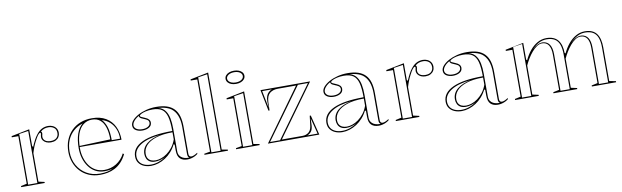

<svg xmlns="http://www.w3.org/2000/svg" viewBox="-46 -1255 5761 1779"><g transform="rotate(-10 2834.5 -365.0)"><path d="M44.8 0V-10L100.5 -22.2V-469.7H39.1V-480.7L210.5 -515V-356.3L218.5 -348.3Q232.9 -382.2 247.1 -409Q261.2 -435.9 275.4 -453.6Q299.6 -485.7 327.3 -500.3Q355 -515 388.2 -515Q411 -515 430.6 -506.1Q450.3 -497.2 462.7 -479.6Q475.2 -461.9 475.2 -435.4Q475.2 -414.7 464.8 -397.6Q454.5 -380.5 435.3 -370.5Q416.1 -360.4 388.9 -360.4Q365.1 -360.4 346.2 -368.7Q327.3 -377 316.6 -391.9Q305.8 -406.8 305.8 -425.2Q305.8 -432.7 307.2 -438.2Q308.6 -443.8 309.7 -449.1Q310.7 -454.5 310.7 -458.3Q310.7 -465.3 305.6 -465.3Q295.7 -465.3 282.4 -447.7Q269.2 -430.2 252.2 -396.3Q241.1 -375.6 230.1 -348Q219.2 -320.4 210.5 -290.5V-22.2L266.1 -10V0ZM198.9 -501 112 -488.2V-11.5H198.9ZM388.2 -502.4Q366.1 -502.4 348.1 -495.9Q330.2 -489.4 314.9 -476.1Q319.1 -472.5 321.3 -468.2Q323.4 -463.8 323.4 -458.3Q323.4 -454.1 322.3 -448.9Q321.2 -443.8 319.8 -437.9Q318.5 -432.1 318.5 -425.2Q318.5 -401.6 337.2 -387.4Q355.9 -373.1 388.9 -373.1Q425.8 -373.1 444.1 -390.6Q462.5 -408.1 462.5 -435.4Q462.5 -469.7 440.8 -486Q419.1 -502.4 388.2 -502.4Z M798.2 -515Q877.6 -515 930.4 -483.2Q983.3 -451.5 1009.9 -396.7Q1036.5 -341.9 1036.5 -271.7H641.5V-281.7L934.3 -292.6Q934.3 -358.9 919.3 -405.7Q904.4 -452.5 874.4 -477.3Q844.4 -502.2 797.7 -502.2Q751.2 -502.2 716.2 -475Q681.3 -447.7 662.3 -394Q643.2 -340.2 643.2 -260.2Q643.2 -213 656 -170.3Q668.8 -127.6 692.9 -94.4Q716.9 -61.2 752.1 -42.1Q787.2 -23 831.9 -23Q862.3 -23 891.2 -30.9Q920 -38.7 945 -54.1Q970.1 -69.5 990.7 -92.2Q1011.4 -114.9 1026 -144.6L1036 -135Q1014.1 -90.9 986 -61.8Q958 -32.7 925.2 -15.8Q892.4 1 857.1 8Q821.7 15 785.8 15Q726.4 15 679.3 -5.8Q632.1 -26.6 599.3 -62.5Q566.5 -98.3 549 -145.3Q531.5 -192.2 531.5 -244.5Q531.5 -306.1 551.2 -355.7Q570.9 -405.3 606.5 -441.1Q642 -476.9 690.9 -495.9Q739.8 -515 798.2 -515ZM543 -244.5Q543 -173.4 574.4 -117.3Q605.9 -61.2 660.7 -28.9Q715.5 3.5 785.8 3.5Q827.1 3.5 857.6 -3.4Q888.1 -10.3 913.8 -24.6Q898.2 -17.8 877.3 -14.4Q856.4 -10.9 831.9 -10.9Q784 -10.9 746.6 -31.4Q709.2 -51.9 683.7 -87.2Q658.2 -122.5 644.9 -167Q631.7 -211.5 631.7 -260.2Q631.7 -339.8 651.4 -396.5Q671.1 -453.3 707.7 -482.5Q657.7 -467.2 620.5 -434Q583.3 -400.9 563.1 -353.3Q543 -305.6 543 -244.5ZM946.4 -283.2H1025.1Q1025.1 -333.6 1008.9 -373.5Q992.8 -413.4 962.3 -441.4Q931.8 -469.4 887.8 -482.5Q914.6 -456.3 930.5 -409.3Q946.4 -362.3 946.4 -283.2Z M1403.6 -515Q1462 -515 1503.3 -501.5Q1544.7 -488 1571.6 -460.1Q1598.5 -432.1 1611 -389.6Q1623.4 -347 1623.4 -289.4V-34.8Q1623.4 -20.5 1629.9 -13.3Q1636.4 -6.1 1646.8 -6.1Q1659 -6.1 1674.3 -12.9Q1689.7 -19.7 1705.4 -30.6V-20Q1693.1 -9.4 1676.6 -1.4Q1660.2 6.6 1642.1 10.8Q1624 15 1606.7 15Q1563 15 1538.2 -8.6Q1513.4 -32.2 1513.4 -85.1Q1513.4 -104.7 1513.4 -114.1Q1513.4 -123.5 1513.4 -128.8Q1513.4 -134.2 1513.4 -140.4L1504.7 -146.4Q1486.2 -108.3 1459.4 -78.3Q1432.7 -48.3 1400.5 -27.5Q1368.4 -6.7 1334 4.1Q1299.6 15 1266.4 15Q1229.1 15 1199.1 2.5Q1169.1 -9.9 1151 -34.5Q1132.9 -59.1 1132.9 -95.3Q1132.9 -179.9 1229.8 -224.6Q1326.7 -269.4 1513.4 -269.4Q1513.4 -353.6 1500.3 -403.5Q1487.1 -453.3 1455.1 -475.4Q1423.2 -497.4 1366.7 -497.4Q1330.2 -497.4 1301.8 -490.6Q1273.4 -483.9 1257.6 -475Q1241.7 -466.2 1241.7 -458.8Q1241.7 -454 1251.2 -448.4Q1260.6 -442.8 1285.8 -433Q1331.6 -415.3 1331.6 -381.5Q1331.6 -352.1 1305.8 -336.7Q1280.1 -321.4 1243.1 -321.4Q1207.2 -321.4 1181.6 -337Q1155.9 -352.7 1155.9 -383.2Q1155.9 -407.3 1176.3 -430.6Q1196.6 -453.9 1231.5 -473.2Q1266.4 -492.4 1310.9 -503.7Q1355.3 -515 1403.6 -515ZM1513.4 -257.1Q1418.5 -257.1 1356.4 -236.4Q1294.3 -215.6 1264.1 -180.9Q1233.8 -146.2 1233.8 -103.2Q1233.8 -76.7 1244.4 -60.2Q1255 -43.6 1273 -35.9Q1291.1 -28.2 1314.2 -28.2Q1339.4 -28.2 1367.8 -37.8Q1396.2 -47.3 1423.9 -67.4Q1451.5 -87.4 1475.1 -117.7Q1498.7 -148 1513.4 -189.5ZM1266.4 3.2Q1303.5 3.2 1339.6 -9.5Q1375.6 -22.3 1406.2 -43.8Q1382.1 -30.6 1357 -24Q1331.9 -17.3 1309.4 -17.3Q1279.9 -17.3 1260.2 -28.4Q1240.4 -39.5 1230.9 -59.1Q1221.4 -78.7 1221.4 -103.2Q1221.4 -160.5 1268.4 -199.5Q1315.5 -238.6 1396.9 -252.9Q1277.7 -242 1211.5 -200.4Q1145.3 -158.7 1145.3 -95.3Q1145.3 -65 1159.9 -42.9Q1174.5 -20.8 1201.9 -8.8Q1229.4 3.2 1266.4 3.2ZM1421.5 -502.7Q1444.5 -496.8 1462 -484.8Q1479.5 -472.8 1491.6 -453.4Q1509.2 -427.4 1517.5 -386.6Q1525.8 -345.8 1525.8 -289.4V-77.4Q1525.8 -52.3 1536.3 -35.9Q1546.8 -19.5 1563.1 -11.2Q1579.5 -2.9 1596.4 -0.6Q1604 0.5 1611.8 0.7Q1619.6 0.9 1626.6 -0.3Q1617.7 -5.1 1614.4 -13.3Q1611.1 -21.6 1611.1 -37V-289.4Q1611.1 -352.9 1593.6 -397.1Q1576.1 -441.3 1541.4 -467Q1523.4 -479.4 1502.6 -486.6Q1481.8 -493.9 1461.1 -497.5Q1440.4 -501 1421.5 -502.7ZM1243.1 -333.8Q1277.9 -333.8 1298.6 -347.2Q1319.2 -360.7 1319.2 -381.5Q1319.2 -400.7 1303.6 -410.2Q1287.9 -419.7 1269.9 -426.5Q1259.8 -430.4 1250.1 -435.4Q1240.5 -440.4 1237.4 -446.2Q1230.5 -453.5 1233.3 -461.1Q1213.7 -450.8 1199.1 -437.4Q1184.5 -424 1176.4 -410.2Q1168.3 -396.4 1168.3 -383.2Q1168.3 -361.3 1188.8 -347.5Q1209.2 -333.8 1243.1 -333.8Z M1934.6 -20 1990.2 -10V0H1768.9V-10L1824.6 -19.9V-699.7H1763.3V-710.7L1934.6 -745ZM1836.1 -11.5H1923.1V-730.5L1836.1 -717.2Z M2172.2 -596Q2146.1 -596 2126.2 -603.9Q2106.2 -611.8 2094.9 -626Q2083.6 -640.1 2083.6 -658Q2083.6 -676.8 2094.9 -690.5Q2106.1 -704.2 2126.1 -712.2Q2146 -720.1 2172 -720.1Q2198.1 -720.1 2218.1 -712.2Q2238.1 -704.2 2249.5 -690.5Q2260.8 -676.8 2260.8 -658Q2260.8 -640.1 2249.5 -626Q2238.2 -611.8 2218.2 -603.9Q2198.3 -596 2172.2 -596ZM2066.9 0V-10L2122.6 -19.9V-469.7H2061.3V-480.7L2232.6 -515V-20L2288.2 -10V0ZM2134.1 -11.5H2221.1V-500.5L2134.1 -487.2ZM2172 -609.8Q2194.1 -609.8 2210.6 -616Q2227.2 -622.3 2236.5 -633.2Q2245.9 -644.2 2245.9 -658Q2245.9 -672.3 2236.5 -683.1Q2227.2 -693.9 2210.6 -700.1Q2194.1 -706.3 2172 -706.3Q2150.6 -706.3 2133.6 -700.1Q2116.7 -693.9 2107 -683.1Q2097.4 -672.3 2097.4 -658Q2097.4 -644.2 2107 -633.2Q2116.7 -622.3 2133.6 -616Q2150.6 -609.8 2172 -609.8Z M2365.9 0 2716.1 -485H2546.2Q2498.5 -485 2469.5 -461.7Q2440.4 -438.5 2436.7 -380.7L2434.1 -299.9H2424.1L2384 -500H2850.7L2499.5 -15H2694.1Q2731.4 -15 2755.6 -37Q2779.8 -59 2783.5 -114.1L2792.3 -187.4H2802.3L2849.5 0ZM2430.7 -324.9 2428.2 -382.3Q2428.3 -415.1 2436.4 -436.3Q2444.4 -457.5 2458.3 -470Q2472.1 -482.6 2488.9 -488.5H2398ZM2388.2 -11.5H2482.4L2828.4 -488.5H2733.7ZM2738.8 -11.5H2835.2L2796.6 -161.5L2794.6 -111.6Q2794.3 -64.3 2778.7 -42.3Q2763.1 -20.3 2738.8 -11.5Z M3203.6 -515Q3262 -515 3303.3 -501.5Q3344.7 -488 3371.6 -460.1Q3398.5 -432.1 3411 -389.6Q3423.4 -347 3423.4 -289.4V-34.8Q3423.4 -20.5 3429.9 -13.3Q3436.4 -6.1 3446.8 -6.1Q3459 -6.1 3474.3 -12.9Q3489.7 -19.7 3505.4 -30.6V-20Q3493.1 -9.4 3476.6 -1.4Q3460.2 6.6 3442.1 10.8Q3424 15 3406.7 15Q3363 15 3338.2 -8.6Q3313.4 -32.2 3313.4 -85.1Q3313.4 -104.7 3313.4 -114.1Q3313.4 -123.5 3313.4 -128.8Q3313.4 -134.2 3313.4 -140.4L3304.7 -146.4Q3286.2 -108.3 3259.4 -78.3Q3232.7 -48.3 3200.5 -27.5Q3168.4 -6.7 3134 4.1Q3099.6 15 3066.4 15Q3029.1 15 2999.1 2.5Q2969.1 -9.9 2951 -34.5Q2932.9 -59.1 2932.9 -95.3Q2932.9 -179.9 3029.8 -224.6Q3126.7 -269.4 3313.4 -269.4Q3313.4 -353.6 3300.3 -403.5Q3287.1 -453.3 3255.1 -475.4Q3223.2 -497.4 3166.7 -497.4Q3130.2 -497.4 3101.8 -490.6Q3073.4 -483.9 3057.6 -475Q3041.7 -466.2 3041.7 -458.8Q3041.7 -454 3051.2 -448.4Q3060.6 -442.8 3085.8 -433Q3131.6 -415.3 3131.6 -381.5Q3131.6 -352.1 3105.8 -336.7Q3080.1 -321.4 3043.1 -321.4Q3007.2 -321.4 2981.6 -337Q2955.9 -352.7 2955.9 -383.2Q2955.9 -407.3 2976.3 -430.6Q2996.6 -453.9 3031.5 -473.2Q3066.4 -492.4 3110.9 -503.7Q3155.3 -515 3203.6 -515ZM3313.4 -257.1Q3218.5 -257.1 3156.4 -236.4Q3094.3 -215.6 3064.1 -180.9Q3033.8 -146.2 3033.8 -103.2Q3033.8 -76.7 3044.4 -60.2Q3055 -43.6 3073 -35.9Q3091.1 -28.2 3114.2 -28.2Q3139.4 -28.2 3167.8 -37.8Q3196.2 -47.3 3223.9 -67.4Q3251.5 -87.4 3275.1 -117.7Q3298.7 -148 3313.4 -189.5ZM3066.4 3.2Q3103.5 3.2 3139.6 -9.5Q3175.6 -22.3 3206.2 -43.8Q3182.1 -30.6 3157 -24Q3131.9 -17.3 3109.4 -17.3Q3079.9 -17.3 3060.2 -28.4Q3040.4 -39.5 3030.9 -59.1Q3021.4 -78.7 3021.4 -103.2Q3021.4 -160.5 3068.4 -199.5Q3115.5 -238.6 3196.9 -252.9Q3077.7 -242 3011.5 -200.4Q2945.3 -158.7 2945.3 -95.3Q2945.3 -65 2959.9 -42.9Q2974.5 -20.8 3001.9 -8.8Q3029.4 3.2 3066.4 3.2ZM3221.5 -502.7Q3244.5 -496.8 3262 -484.8Q3279.5 -472.8 3291.6 -453.4Q3309.2 -427.4 3317.5 -386.6Q3325.8 -345.8 3325.8 -289.4V-77.4Q3325.8 -52.3 3336.3 -35.9Q3346.8 -19.5 3363.1 -11.2Q3379.5 -2.9 3396.4 -0.6Q3404 0.5 3411.8 0.7Q3419.6 0.9 3426.6 -0.3Q3417.7 -5.1 3414.4 -13.3Q3411.1 -21.6 3411.1 -37V-289.4Q3411.1 -352.9 3393.6 -397.1Q3376.1 -441.3 3341.4 -467Q3323.4 -479.4 3302.6 -486.6Q3281.8 -493.9 3261.1 -497.5Q3240.4 -501 3221.5 -502.7ZM3043.1 -333.8Q3077.9 -333.8 3098.6 -347.2Q3119.2 -360.7 3119.2 -381.5Q3119.2 -400.7 3103.6 -410.2Q3087.9 -419.7 3069.9 -426.5Q3059.8 -430.4 3050.1 -435.4Q3040.5 -440.4 3037.4 -446.2Q3030.5 -453.5 3033.3 -461.1Q3013.7 -450.8 2999.1 -437.4Q2984.5 -424 2976.4 -410.2Q2968.3 -396.4 2968.3 -383.2Q2968.3 -361.3 2988.8 -347.5Q3009.2 -333.8 3043.1 -333.8Z M3569.8 0V-10L3625.5 -22.2V-469.7H3564.1V-480.7L3735.5 -515V-356.3L3743.5 -348.3Q3757.9 -382.2 3772.1 -409Q3786.2 -435.9 3800.4 -453.6Q3824.6 -485.7 3852.3 -500.3Q3880 -515 3913.2 -515Q3936 -515 3955.6 -506.1Q3975.3 -497.2 3987.7 -479.6Q4000.2 -461.9 4000.2 -435.4Q4000.2 -414.7 3989.8 -397.6Q3979.5 -380.5 3960.3 -370.5Q3941.1 -360.4 3913.9 -360.4Q3890.1 -360.4 3871.2 -368.7Q3852.3 -377 3841.6 -391.9Q3830.8 -406.8 3830.8 -425.2Q3830.8 -432.7 3832.2 -438.2Q3833.6 -443.8 3834.7 -449.1Q3835.7 -454.5 3835.7 -458.3Q3835.7 -465.3 3830.6 -465.3Q3820.7 -465.3 3807.4 -447.7Q3794.2 -430.2 3777.2 -396.3Q3766.1 -375.6 3755.1 -348Q3744.2 -320.4 3735.5 -290.5V-22.2L3791.1 -10V0ZM3723.9 -501 3637 -488.2V-11.5H3723.9ZM3913.2 -502.4Q3891.1 -502.4 3873.1 -495.9Q3855.2 -489.4 3839.9 -476.1Q3844.1 -472.5 3846.3 -468.2Q3848.4 -463.8 3848.4 -458.3Q3848.4 -454.1 3847.3 -448.9Q3846.2 -443.8 3844.8 -437.9Q3843.5 -432.1 3843.5 -425.2Q3843.5 -401.6 3862.2 -387.4Q3880.9 -373.1 3913.9 -373.1Q3950.8 -373.1 3969.1 -390.6Q3987.5 -408.1 3987.5 -435.4Q3987.5 -469.7 3965.8 -486Q3944.1 -502.4 3913.2 -502.4Z M4325.6 -515Q4384 -515 4425.3 -501.5Q4466.7 -488 4493.6 -460.1Q4520.5 -432.1 4533 -389.6Q4545.4 -347 4545.4 -289.4V-34.8Q4545.4 -20.5 4551.9 -13.3Q4558.4 -6.1 4568.8 -6.1Q4581 -6.1 4596.3 -12.9Q4611.7 -19.7 4627.4 -30.6V-20Q4615.1 -9.4 4598.6 -1.4Q4582.2 6.6 4564.1 10.8Q4546 15 4528.7 15Q4485 15 4460.2 -8.6Q4435.4 -32.2 4435.4 -85.1Q4435.4 -104.7 4435.4 -114.1Q4435.4 -123.5 4435.4 -128.8Q4435.4 -134.2 4435.4 -140.4L4426.7 -146.4Q4408.2 -108.3 4381.4 -78.3Q4354.7 -48.3 4322.5 -27.5Q4290.4 -6.7 4256 4.1Q4221.6 15 4188.4 15Q4151.1 15 4121.1 2.5Q4091.1 -9.9 4073 -34.5Q4054.9 -59.1 4054.9 -95.3Q4054.9 -179.9 4151.8 -224.6Q4248.7 -269.4 4435.4 -269.4Q4435.4 -353.6 4422.3 -403.5Q4409.1 -453.3 4377.1 -475.4Q4345.2 -497.4 4288.7 -497.4Q4252.2 -497.4 4223.8 -490.6Q4195.4 -483.9 4179.6 -475Q4163.7 -466.2 4163.7 -458.8Q4163.7 -454 4173.2 -448.4Q4182.6 -442.8 4207.8 -433Q4253.6 -415.3 4253.6 -381.5Q4253.6 -352.1 4227.8 -336.7Q4202.1 -321.4 4165.1 -321.4Q4129.2 -321.4 4103.6 -337Q4077.9 -352.7 4077.9 -383.2Q4077.9 -407.3 4098.3 -430.6Q4118.6 -453.9 4153.5 -473.2Q4188.4 -492.4 4232.9 -503.7Q4277.3 -515 4325.6 -515ZM4435.4 -257.1Q4340.5 -257.1 4278.4 -236.4Q4216.3 -215.6 4186.1 -180.9Q4155.8 -146.2 4155.8 -103.2Q4155.8 -76.7 4166.4 -60.2Q4177 -43.6 4195 -35.9Q4213.1 -28.2 4236.2 -28.2Q4261.4 -28.2 4289.8 -37.8Q4318.2 -47.3 4345.9 -67.4Q4373.5 -87.4 4397.1 -117.7Q4420.7 -148 4435.4 -189.5ZM4188.4 3.2Q4225.5 3.2 4261.6 -9.5Q4297.6 -22.3 4328.2 -43.8Q4304.1 -30.6 4279 -24Q4253.9 -17.3 4231.4 -17.3Q4201.9 -17.3 4182.2 -28.4Q4162.4 -39.5 4152.9 -59.1Q4143.4 -78.7 4143.4 -103.2Q4143.4 -160.5 4190.4 -199.5Q4237.5 -238.6 4318.9 -252.9Q4199.7 -242 4133.5 -200.4Q4067.3 -158.7 4067.3 -95.3Q4067.3 -65 4081.9 -42.9Q4096.5 -20.8 4123.9 -8.8Q4151.4 3.2 4188.4 3.2ZM4343.5 -502.7Q4366.5 -496.8 4384 -484.8Q4401.5 -472.8 4413.6 -453.4Q4431.2 -427.4 4439.5 -386.6Q4447.8 -345.8 4447.8 -289.4V-77.4Q4447.8 -52.3 4458.3 -35.9Q4468.8 -19.5 4485.1 -11.2Q4501.5 -2.9 4518.4 -0.6Q4526 0.5 4533.8 0.7Q4541.6 0.9 4548.6 -0.3Q4539.7 -5.1 4536.4 -13.3Q4533.1 -21.6 4533.1 -37V-289.4Q4533.1 -352.9 4515.6 -397.1Q4498.1 -441.3 4463.4 -467Q4445.4 -479.4 4424.6 -486.6Q4403.8 -493.9 4383.1 -497.5Q4362.4 -501 4343.5 -502.7ZM4165.1 -333.8Q4199.9 -333.8 4220.6 -347.2Q4241.2 -360.7 4241.2 -381.5Q4241.2 -400.7 4225.6 -410.2Q4209.9 -419.7 4191.9 -426.5Q4181.8 -430.4 4172.1 -435.4Q4162.5 -440.4 4159.4 -446.2Q4152.5 -453.5 4155.3 -461.1Q4135.7 -450.8 4121.1 -437.4Q4106.5 -424 4098.4 -410.2Q4090.3 -396.4 4090.3 -383.2Q4090.3 -361.3 4110.8 -347.5Q4131.2 -333.8 4165.1 -333.8Z M4691.8 0V-10L4747.5 -22.2V-463.1H4686.1V-474.1L4857.5 -508.5V-350.9L4865.5 -344Q4888.1 -393.1 4920 -431.8Q4952 -470.6 4991.5 -492.8Q5031.1 -515 5076 -515Q5112.2 -515 5139.2 -504Q5166.3 -493 5183.9 -471.4Q5201.6 -449.9 5210.5 -418Q5219.4 -386 5219.4 -344.1V-22.2L5276.4 -10V0H5052.5V-10L5109.4 -22.2V-354.1Q5109.4 -413.9 5088.6 -443.9Q5067.7 -473.9 5027.4 -473.9Q5002.6 -473.9 4978.1 -457.3Q4953.6 -440.7 4931 -414.1Q4908.4 -387.4 4889.6 -356.3Q4870.8 -325.1 4857.5 -295.7V-22.2L4914.4 -10V0ZM5413.9 0V-10L5470.8 -22.2V-354.1Q5470.8 -413.9 5450 -443.9Q5429.1 -473.9 5388.8 -473.9Q5364 -473.9 5339.5 -457.3Q5315 -440.7 5292.4 -414.1Q5269.8 -387.4 5251 -356.3Q5232.2 -325.1 5218.9 -295.7V-350.9L5226.9 -344Q5249.5 -393.1 5281.4 -431.8Q5313.4 -470.6 5352.9 -492.8Q5392.5 -515 5437.4 -515Q5476.7 -515 5504.1 -502.7Q5531.6 -490.4 5548.4 -467.3Q5565.1 -444.2 5573 -411.9Q5580.8 -379.5 5580.8 -338.9V-22.2L5642.1 -10V0ZM4759 -11.5H4845.9V-500.5L4759 -487.2ZM5120.9 -11.5H5207.9V-338.9Q5207.9 -394.4 5194.5 -430.9Q5181.1 -467.4 5152.1 -485.4Q5123.1 -503.5 5076 -503.5Q5038.3 -503.5 5004.1 -486.1Q4969.9 -468.8 4935.1 -432.1Q4962.9 -458.8 4988 -470.9Q5013.1 -483 5037.8 -482.1Q5079.4 -478.2 5100.2 -446.2Q5120.9 -414.2 5120.9 -354.1ZM5482.3 -11.5H5569.3V-338.9Q5569.3 -394.4 5555.9 -430.9Q5542.5 -467.4 5513.5 -485.4Q5484.5 -503.5 5437.4 -503.5Q5399.7 -503.5 5365.5 -486.1Q5331.3 -468.8 5296.5 -432.1Q5324.3 -458.8 5349.4 -470.9Q5374.5 -483 5399.2 -482.1Q5440.8 -478.2 5461.6 -446.2Q5482.3 -414.2 5482.3 -354.1Z"/></g></svg>

Font: Kalnia Glaze Thin
Style: Regular
Weight: 100
Version: Version 1.110